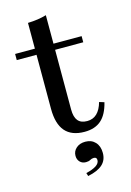

<svg xmlns="http://www.w3.org/2000/svg" viewBox="-117 -608 597 877"><g transform="rotate(-15 182.0 -169.0)"><path d="M225 11.3Q163.7 11.3 133.5 -23.8Q103.2 -58.9 103.2 -129.8V-207.3H191.1V-103.2Q191.1 -67.7 205.2 -50.4Q219.4 -33.1 249.2 -33.1Q276.6 -33.1 295.2 -50.8Q313.7 -68.5 323.4 -103.2L346.8 -96Q333.1 -40.3 303.6 -14.5Q274.2 11.3 225 11.3ZM103.2 -207.3V-536.3Q128.2 -537.1 150 -540.3Q171.8 -543.5 191.1 -549.2V-207.3ZM9.7 -385.5V-414.5H324.2V-385.5ZM187.9 210.5 183.1 195.2Q214.5 187.9 231 177Q247.6 166.1 247.6 150.8Q247.6 137.1 233.9 137.1Q224.2 137.1 216.1 141.9Q208.1 146.8 195.2 146.8Q177.4 146.8 166.5 135.5Q155.6 124.2 155.6 106.5Q155.6 84.7 172.2 70.2Q188.7 55.6 215.3 55.6Q244.4 55.6 262.1 74.6Q279.8 93.5 279.8 125.8Q279.8 159.7 257.3 180.2Q234.7 200.8 187.9 210.5Z"/></g></svg>

Font: Playfair 5pt SemiExpanded Light Medium
Style: Regular
Weight: 500
Version: Version 2.203